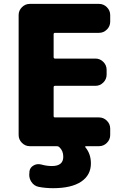

<svg xmlns="http://www.w3.org/2000/svg" viewBox="-20 -775 648 991"><path d="M548.8 -663.1Q548.8 -639.6 531.7 -622.6Q514.6 -605.5 491.2 -605.5H263.7Q256.8 -605.5 256.8 -597.7V-480.5Q256.8 -472.7 263.7 -472.7H472.7Q496.1 -472.7 513.2 -455.6Q530.3 -438.5 530.3 -415V-389.6Q530.3 -366.2 513.2 -349.1Q496.1 -332 472.7 -332H263.7Q256.8 -332 256.8 -324.2V-175.8Q256.8 -168.9 263.7 -168.9H491.2Q514.6 -168.9 531.7 -151.9Q548.8 -134.8 548.8 -111.3V-78.1Q548.8 -54.7 531.7 -37.6Q514.6 -20.5 491.2 -20.5H423.8Q420.9 -20.5 419.9 -18.6Q418.9 -16.6 420.9 -14.6Q449.2 19.5 449.2 68.4Q449.2 128.9 398.9 162.6Q348.6 196.3 253.9 196.3Q214.8 196.3 179.7 189.5Q155.3 184.6 141.6 163.1Q130.9 146.5 130.9 127Q130.9 122.1 131.8 116.2V110.4Q134.8 88.9 153.3 79.1Q165 72.3 177.7 72.3Q185.5 72.3 193.4 74.2Q220.7 82 248 82Q306.6 82 306.6 34.2Q306.6 2.9 286.1 -15.6Q281.2 -20.5 273.4 -20.5H133.8Q110.4 -20.5 93.3 -37.6Q76.2 -54.7 76.2 -78.1V-697.3Q76.2 -720.7 93.3 -737.8Q110.4 -754.9 133.8 -754.9H491.2Q514.6 -754.9 531.7 -737.8Q548.8 -720.7 548.8 -697.3Z"/></svg>

Font: Gen Jyuu Gothic Heavy
Style: Bold
Weight: 900
Designer: [Source Han Sans]
Ryoko NISHIZUKA  (kana & ideographs); Paul D. Hunt (Latin, Greek & Cyrillic); Wenlong ZHANG  (bopomofo
Version: Version 1.002.20150607